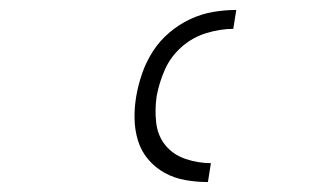

<svg xmlns="http://www.w3.org/2000/svg" viewBox="-20 -800 640 386"><path d="M398 -434Q375 -434 352.5 -438Q330 -442 311 -452.5Q292 -463 278 -479.5Q264 -496 257.5 -517Q251 -538 250.5 -561Q250 -584 254 -607Q258 -630 266 -653Q274 -676 287.5 -697Q301 -718 320.5 -734.5Q340 -751 362.5 -761.5Q385 -772 408.5 -776Q432 -780 455 -780L449 -742Q423 -742 395 -733.5Q367 -725 345 -705.5Q323 -686 311.5 -660Q300 -634 295 -607Q291 -580 294 -553.5Q297 -527 312.5 -508Q328 -489 353 -480.5Q378 -472 404 -472Z"/></svg>

Font: Iosevka Extralight Extended
Style: Italic
Weight: 200
Width: 7
Italic angle: -9°
Monospace: yes
Designer: Belleve Invis
Foundry: Belleve Invis
Version: Version 32.5.0; ttfautohint (v1.8.4)